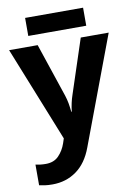

<svg xmlns="http://www.w3.org/2000/svg" viewBox="-101 -774 771 1080"><g transform="rotate(-10 284.5 -234.5)"><path d="M0 -545.9H163.1L266.1 -238.8Q273.4 -216.3 277.6 -193.4Q281.7 -170.4 284.2 -144H287.1Q292.5 -193.8 308.1 -238.8L409.2 -545.9H568.8L337.9 69.8Q306.6 154.8 247.3 197.5Q188 240.2 109.9 240.2Q84.5 240.2 65.9 237.5Q47.4 234.9 34.2 231.9V113.8Q44.4 116.2 60.1 118.2Q75.7 120.1 92.8 120.1Q139.2 120.1 166.7 91.6Q194.3 63 208 22.9L216.8 -3.9ZM451.2 -709V-606H120.1V-709Z"/></g></svg>

Font: Open Sans
Style: Bold
Weight: 700
Designer: Monotype Design Team
Foundry: Monotype Imaging Inc.
Version: Version 3.000; ttfautohint (v1.8.4)